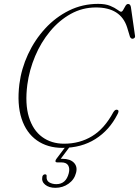

<svg xmlns="http://www.w3.org/2000/svg" viewBox="-20 -732 700 966"><path d="M572 -179Q577 -176.5 576 -170Q575 -163.5 570.5 -156Q530.5 -77 460 -32.5Q389.5 12 294.5 12Q219 12 165.5 -25.8Q112 -63.5 88.5 -135.2Q65 -207 77.5 -309Q87.5 -386.5 121 -458.8Q154.5 -531 207 -588.2Q259.5 -645.5 327.2 -679Q395 -712.5 473.5 -712.5Q510.5 -712.5 534 -702.8Q557.5 -693 570.8 -683Q584 -673 589 -673Q595 -673 600.2 -682.8Q605.5 -692.5 611.2 -702.2Q617 -712 624.5 -712Q635.5 -712 638.5 -697L659.5 -550.5Q660.5 -545 656.5 -541.2Q652.5 -537.5 647 -537Q639 -537 634 -546.5L619.5 -594.5Q587.5 -694.5 463 -694.5Q394.5 -694.5 336 -662Q277.5 -629.5 231.8 -574.2Q186 -519 156.8 -449.5Q127.5 -380 117.5 -306Q105 -209 125.5 -142.8Q146 -76.5 192.2 -42.8Q238.5 -9 302.5 -9Q381 -9 443.2 -46.8Q505.5 -84.5 550.5 -168Q560.5 -184 572 -179ZM318 -5H339.5L285.5 67H294Q333 67 352 86.8Q371 106.5 362.5 138Q354 171.5 325 192.2Q296 213 258.5 213Q226.5 213 207.2 197.2Q188 181.5 193 157Q196 146 206 145Q216 145 214.5 154.5Q212.5 176.5 227.8 185.5Q243 194.5 263.5 194.5Q312 194.5 326 139.5Q332 115.5 323 100.2Q314 85 288.5 85H269Q259.5 85 259 79.5Q258.5 74 264 67Z"/></svg>

Font: Fraunces 9pt Thin
Style: Italic
Weight: 100
Italic angle: -16°
Version: Version 1.000;[b76b70a41]